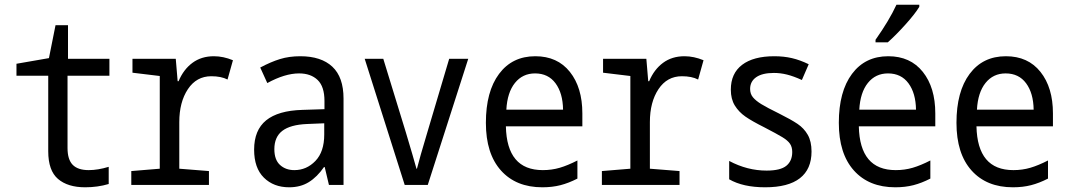

<svg xmlns="http://www.w3.org/2000/svg" viewBox="-20 -786 4540 816"><path d="M185 -143V-464H50V-515L188 -539L216 -679H269V-536H445V-464H267V-157Q267 -108 289 -85.5Q311 -63 357 -63Q396 -63 442 -77V-4Q395 10 342 10Q268 10 226.5 -25.5Q185 -61 185 -143Z M538 -59 659 -69V-463L543 -477V-536H727L735 -441H739Q760 -491 798 -519Q836 -547 889 -547Q929 -547 970 -530L947 -448Q920 -462 878 -462Q815 -462 778.5 -407Q742 -352 742 -267V-69L868 -59V0H538Z M1060 -150Q1060 -233 1111 -274.5Q1162 -316 1265 -319L1359 -322V-357Q1359 -418 1330 -446Q1301 -474 1251 -474Q1191 -474 1116 -433L1086 -499Q1131 -523 1170 -535Q1209 -547 1256 -547Q1345 -547 1392.5 -502.5Q1440 -458 1440 -367V0H1378L1360 -76H1357Q1328 -34 1292.5 -12Q1257 10 1209 10Q1143 10 1101.5 -31Q1060 -72 1060 -150ZM1358 -214V-262L1285 -259Q1214 -256 1180 -230Q1146 -204 1146 -152Q1146 -107 1170 -85Q1194 -63 1231 -63Q1283 -63 1320.5 -102Q1358 -141 1358 -214Z M1530 -536H1609L1705 -223Q1738 -113 1750 -69H1752Q1763 -113 1796 -223L1889 -536H1970L1798 0H1700Z M2045 -264Q2045 -397 2101 -472Q2157 -547 2255 -547Q2349 -547 2402 -480.5Q2455 -414 2455 -304V-249H2130Q2132 -156 2171 -109.5Q2210 -63 2287 -63Q2325 -63 2359 -73Q2393 -83 2434 -104V-27Q2397 -8 2362 1Q2327 10 2285 10Q2173 10 2109 -61.5Q2045 -133 2045 -264ZM2373 -320Q2372 -390 2341 -432Q2310 -474 2254 -474Q2201 -474 2168.5 -433.5Q2136 -393 2132 -320Z M2538 -59 2659 -69V-463L2543 -477V-536H2727L2735 -441H2739Q2760 -491 2798 -519Q2836 -547 2889 -547Q2929 -547 2970 -530L2947 -448Q2920 -462 2878 -462Q2815 -462 2778.5 -407Q2742 -352 2742 -267V-69L2868 -59V0H2538Z M3079 -24V-102Q3156 -61 3238 -61Q3297 -61 3322 -81.5Q3347 -102 3347 -140Q3347 -161 3337.5 -175Q3328 -189 3305 -203Q3282 -217 3228 -245Q3176 -271 3148 -290.5Q3120 -310 3103 -337.5Q3086 -365 3086 -405Q3086 -474 3134 -510.5Q3182 -547 3271 -547Q3311 -547 3345.5 -539Q3380 -531 3417 -513L3388 -446Q3353 -462 3325 -469Q3297 -476 3269 -476Q3220 -476 3194 -458Q3168 -440 3168 -408Q3168 -387 3180 -372.5Q3192 -358 3215.5 -343.5Q3239 -329 3292 -303Q3342 -278 3369.5 -259.5Q3397 -241 3413 -213Q3429 -185 3429 -142Q3429 -67 3379.5 -28.5Q3330 10 3232 10Q3138 10 3079 -24Z M3545 -264Q3545 -397 3601 -472Q3657 -547 3755 -547Q3849 -547 3902 -480.5Q3955 -414 3955 -304V-249H3630Q3632 -156 3671 -109.5Q3710 -63 3787 -63Q3825 -63 3859 -73Q3893 -83 3934 -104V-27Q3897 -8 3862 1Q3827 10 3785 10Q3673 10 3609 -61.5Q3545 -133 3545 -264ZM3873 -320Q3872 -390 3841 -432Q3810 -474 3754 -474Q3701 -474 3668.5 -433.5Q3636 -393 3632 -320ZM3701 -617Q3759 -699 3790 -766H3887V-757Q3869 -727 3827.5 -681Q3786 -635 3753 -606H3701Z M4045 -264Q4045 -397 4101 -472Q4157 -547 4255 -547Q4349 -547 4402 -480.5Q4455 -414 4455 -304V-249H4130Q4132 -156 4171 -109.5Q4210 -63 4287 -63Q4325 -63 4359 -73Q4393 -83 4434 -104V-27Q4397 -8 4362 1Q4327 10 4285 10Q4173 10 4109 -61.5Q4045 -133 4045 -264ZM4373 -320Q4372 -390 4341 -432Q4310 -474 4254 -474Q4201 -474 4168.5 -433.5Q4136 -393 4132 -320Z"/></svg>

Font: Noto Sans Mono UI Cond
Style: Regular
Weight: 400
Width: 3
Monospace: yes
Designer: Monotype Design team
Foundry: Monotype Imaging Inc.
Version: Version 1.000